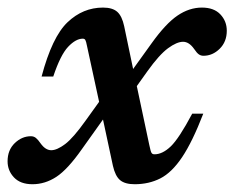

<svg xmlns="http://www.w3.org/2000/svg" viewBox="-54 -462 604 494"><path d="M469 -169.5Q441 -97 414.5 -57.5Q388 -18 358.5 -3Q329 12 292.5 12Q267.5 12 255 1.5Q242.5 -9 236.5 -35.5L211 -154.5L156.5 -78Q120 -26 91 -7Q62 12 29.5 12Q-1.5 12 -18 -5.5Q-34.5 -23 -34.5 -47Q-34.5 -76 -16 -93.8Q2.5 -111.5 25.5 -111.5Q33 -111.5 38.5 -107Q44 -102.5 50.5 -93Q63 -75.5 78 -75.5Q92.5 -75.5 113.5 -91.2Q134.5 -107 166.5 -152L201 -200L170 -343Q167.5 -356 165.5 -359.2Q163.5 -362.5 159 -362.5Q141 -362.5 121.2 -341.5Q101.5 -320.5 83 -265H53Q80 -367 119.8 -404.8Q159.5 -442.5 211 -442.5Q235.5 -442.5 247.8 -431.5Q260 -420.5 265.5 -394.5L288.5 -284.5L336 -350.5Q372.5 -401.5 402.8 -422Q433 -442.5 465.5 -442.5Q496.5 -442.5 513 -425Q529.5 -407.5 529.5 -383Q529.5 -354.5 511.2 -336.5Q493 -318.5 469.5 -318.5Q463 -318.5 457.8 -322Q452.5 -325.5 445.5 -336Q432.5 -354.5 417 -354.5Q401 -354.5 378.2 -337.8Q355.5 -321 325.5 -279L298 -240.5L330 -89.5Q333.5 -72.5 335.8 -68.8Q338 -65 343.5 -65Q364 -65 385.2 -85.2Q406.5 -105.5 440.5 -169.5Z"/></svg>

Font: Newsreader 16pt SemiBold
Style: Italic
Weight: 600
Italic angle: -17°
Designer: Hugues Gentile
Foundry: Production Type
Version: Version 1.003; ttfautohint (v1.8.3)